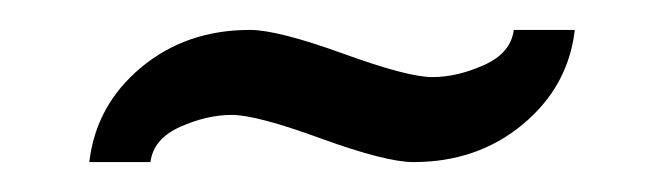

<svg xmlns="http://www.w3.org/2000/svg" viewBox="-20 -314 446 129"><path d="M325.2 -293.9H366.2Q361.8 -255.9 331.3 -230.5Q300.8 -205.1 257.8 -205.1Q239.3 -205.1 195.8 -220.9Q152.3 -236.8 135.7 -236.8Q119.1 -236.8 101.1 -228.8Q83 -220.7 81.1 -205.1H40Q44.4 -243.2 74.7 -268.6Q105 -293.9 147.9 -293.9Q166.5 -293.9 210.2 -278.1Q253.9 -262.2 270.5 -262.2Q287.1 -262.2 305.2 -270.3Q323.2 -278.3 325.2 -293.9Z"/></svg>

Font: Pfennig
Style: Medium
Weight: 500
Version: Version 20120410 ; ttfautohint (v0.8)